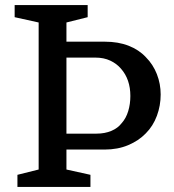

<svg xmlns="http://www.w3.org/2000/svg" viewBox="-20 -740 687 760"><path d="M394 -148H243V-69L338 -48V0H49V-48L133 -69V-651L38 -672V-720H327V-672L243 -651V-575H395Q448 -575 489 -559Q530 -543 557 -514Q586 -485 601 -446.5Q616 -408 616 -366Q616 -322 601 -281.5Q586 -241 557 -212Q529 -183 487.5 -165.5Q446 -148 394 -148ZM243 -211H362Q395 -211 421 -222Q447 -233 462 -253Q479 -272 487.5 -300Q496 -328 496 -360Q496 -426 459 -468Q442 -488 416.5 -500Q391 -512 358 -512H243Z"/></svg>

Font: Domine Medium
Style: Regular
Weight: 500
Designer: Pablo Impallari, Rodrigo Fuenzalida, Brenda Gallo
Foundry: Pablo Impallari, Rodrigo Fuenzalida, Brenda Gallo
Version: Version 2.000